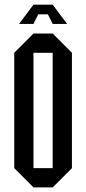

<svg xmlns="http://www.w3.org/2000/svg" viewBox="-20 -812 373 832"><path d="M125 0 41.7 -83.3V-583.3L125 -666.7H208.3L291.7 -583.3V-83.3L208.3 0ZM125 -83.3H208.3V-583.3H125ZM208.3 -791.7 270.8 -708.3H208.3L187.5 -750H145.8L125 -708.3H62.5L125 -791.7Z"/></svg>

Font: Yulong
Style: Regular
Weight: 400
Designer: GGBotNet
Foundry: f0n7.com
Version: 1.00